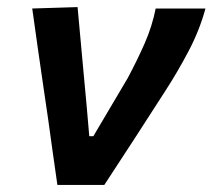

<svg xmlns="http://www.w3.org/2000/svg" viewBox="-20 -522 600 542"><path d="M142 0Q135.5 -46 128.5 -94.8Q121.5 -143.5 115.5 -188.5L102.5 -277Q94.5 -332 86.5 -387.8Q78.5 -443.5 71 -498L199 -502Q204.5 -441.5 211.5 -365Q218.5 -288.5 225 -218.5L232 -137.5H243.5L340.5 -301.5Q368.5 -354 389 -401Q409.5 -448 419.5 -498H560Q543.5 -437 512.5 -378Q481.5 -319 445.5 -263.5Q402.5 -196.5 359.5 -130.2Q316.5 -64 274.5 0Z"/></svg>

Font: Commissioner SemiBold
Style: Italic
Weight: 600
Italic angle: -12°
Designer: Kostas Bartsokas
Foundry: Kostas Bartsokas
Version: Version 1.000; ttfautohint (v1.8.3)